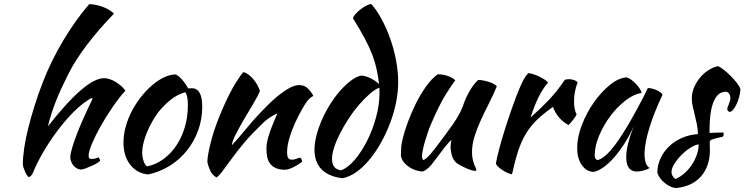

<svg xmlns="http://www.w3.org/2000/svg" viewBox="-20 -851 3780 975"><path d="M96 -17Q96 -52 103 -99.5Q110 -147 123.5 -201Q137 -255 155.5 -314Q174 -373 197 -432Q217 -485 243.5 -539Q270 -593 301 -645Q332 -697 365.5 -744Q399 -791 433 -830Q449 -830 467.5 -826Q486 -822 503.5 -815.5Q521 -809 535.5 -800Q550 -791 559 -782Q484 -705 424 -626.5Q364 -548 329 -479Q310 -441 294.5 -408Q279 -375 266 -342.5Q253 -310 242.5 -277.5Q232 -245 223 -209Q415 -454 508 -454Q534 -454 564 -437Q594 -420 617 -391Q586 -357 553 -309Q520 -261 492.5 -212.5Q465 -164 447.5 -122.5Q430 -81 430 -61Q430 -51 433 -47.5Q436 -44 446 -44Q461 -44 470 -48Q479 -52 481 -52Q486 -44 487 -41Q488 -38 488 -36Q488 -32 476 -24.5Q464 -17 447.5 -9.5Q431 -2 415 4Q399 10 391 10Q381 10 371 4.5Q361 -1 353.5 -10Q346 -19 341.5 -30Q337 -41 337 -53Q337 -68 345.5 -97.5Q354 -127 369 -166.5Q384 -206 405 -253Q426 -300 450 -349Q450 -353 446 -353Q443 -353 430.5 -345Q418 -337 407 -329Q371 -302 334.5 -262.5Q298 -223 263.5 -176Q229 -129 198.5 -76.5Q168 -24 146 29Q143 36 137 42Q131 48 127 48Q124 48 118.5 41Q113 34 108.5 23.5Q104 13 100 2Q96 -9 96 -17Z M732 35Q675 29 641 -15Q607 -59 607 -127Q607 -167 619 -210Q631 -253 653 -293.5Q675 -334 705 -370Q735 -406 770 -432Q825 -473 873 -473Q905 -456 936 -402Q941 -402 945 -402.5Q949 -403 954 -403Q1007 -403 1007 -309Q1007 -246 986.5 -189.5Q966 -133 929.5 -87Q893 -41 842.5 -9.5Q792 22 732 35ZM783 -280Q766 -257 751 -230Q736 -203 725 -175.5Q714 -148 708 -122.5Q702 -97 702 -77Q702 -53 710 -31Q718 -9 728 -6Q773 -16 810.5 -43.5Q848 -71 875.5 -112Q903 -153 918.5 -205Q934 -257 934 -316Q934 -342 931 -357Q928 -372 921 -383Q877 -370 842.5 -341Q808 -312 783 -280Z M1217 -485Q1243 -477 1266 -449.5Q1289 -422 1300 -389Q1289 -362 1266 -324Q1243 -286 1220 -246.5Q1197 -207 1178.5 -171.5Q1160 -136 1157 -113Q1173 -130 1192.5 -152.5Q1212 -175 1230.5 -197.5Q1249 -220 1265 -238.5Q1281 -257 1290 -266Q1309 -286 1335 -312.5Q1361 -339 1389.5 -362.5Q1418 -386 1447 -402.5Q1476 -419 1500 -419Q1526 -419 1543.5 -401.5Q1561 -384 1571 -365Q1571 -363 1563.5 -359.5Q1556 -356 1542 -340Q1528 -322 1510.5 -290.5Q1493 -259 1476.5 -222.5Q1460 -186 1449 -148Q1438 -110 1438 -79Q1438 -54 1444.5 -47Q1451 -40 1463 -40Q1474 -40 1486 -45Q1498 -50 1505 -50Q1509 -48 1511.5 -41.5Q1514 -35 1514 -30Q1506 -23 1495 -16Q1484 -9 1472 -3Q1460 3 1448.5 7Q1437 11 1428 11Q1399 11 1380.5 2.5Q1362 -6 1351.5 -20Q1341 -34 1337 -53.5Q1333 -73 1333 -95Q1333 -107 1335 -122Q1337 -137 1343 -157.5Q1349 -178 1360 -206.5Q1371 -235 1388 -275Q1386 -275 1361 -261Q1336 -247 1307 -218Q1260 -173 1222.5 -129Q1185 -85 1146 -31Q1124 0 1107.5 21.5Q1091 43 1079 50Q1058 38 1048 16.5Q1038 -5 1033 -28Q1033 -47 1038.5 -76Q1044 -105 1053.5 -140.5Q1063 -176 1077 -215Q1091 -254 1108 -293Q1146 -381 1177.5 -431Q1209 -481 1217 -485Z M1813 -467Q1833 -467 1859 -455Q1885 -443 1905 -424Q1900 -464 1892.5 -499.5Q1885 -535 1870.5 -573Q1856 -611 1832 -656Q1808 -701 1772 -759Q1775 -768 1785.5 -780Q1796 -792 1809.5 -802.5Q1823 -813 1837.5 -821Q1852 -829 1865 -831Q1893 -800 1918 -753.5Q1943 -707 1962 -653.5Q1981 -600 1991.5 -543Q2002 -486 2002 -434Q2002 -382 1990.5 -327Q1979 -272 1958.5 -219.5Q1938 -167 1911 -120Q1884 -73 1852.5 -36Q1821 1 1787 24.5Q1753 48 1719 54Q1650 46 1613.5 9.5Q1577 -27 1577 -91Q1577 -125 1587.5 -165Q1598 -205 1615.5 -244.5Q1633 -284 1656.5 -321.5Q1680 -359 1706.5 -389Q1733 -419 1760 -440Q1787 -461 1813 -467ZM1711 14Q1746 2 1781 -39Q1816 -80 1844 -135.5Q1872 -191 1889.5 -254.5Q1907 -318 1907 -377Q1907 -394 1907 -398Q1907 -402 1906 -406Q1882 -396 1855 -372Q1828 -348 1801 -316.5Q1774 -285 1750 -248Q1726 -211 1707 -174Q1688 -137 1677 -103Q1666 -69 1666 -43Q1666 7 1711 14Z M2300 -22Q2281 -38 2274.5 -62Q2268 -86 2268 -103Q2268 -124 2273 -139Q2269 -139 2255 -123Q2241 -107 2224.5 -85Q2208 -63 2192 -42Q2176 -21 2168 -11Q2155 3 2143.5 11Q2132 19 2125 20Q2109 19 2091.5 13.5Q2074 8 2058.5 -2Q2043 -12 2031.5 -26Q2020 -40 2016 -58Q2016 -86 2017.5 -104Q2019 -122 2024 -143Q2033 -181 2050.5 -229Q2068 -277 2091 -323.5Q2114 -370 2142.5 -410.5Q2171 -451 2203 -474Q2212 -474 2224 -472.5Q2236 -471 2248.5 -467Q2261 -463 2272.5 -457.5Q2284 -452 2292 -443Q2283 -433 2246.5 -376Q2210 -319 2165 -212Q2160 -201 2153 -180Q2146 -159 2139 -136Q2132 -113 2127.5 -91Q2123 -69 2123 -56Q2123 -48 2125.5 -44Q2128 -40 2130 -38Q2145 -44 2168 -71Q2191 -98 2232 -154Q2242 -168 2255.5 -186Q2269 -204 2283 -224.5Q2297 -245 2309.5 -267Q2322 -289 2330 -311Q2334 -323 2340.5 -339.5Q2347 -356 2356.5 -374Q2366 -392 2378.5 -410.5Q2391 -429 2408 -445Q2421 -445 2436 -442Q2451 -439 2464.5 -434.5Q2478 -430 2488 -424.5Q2498 -419 2503 -413Q2485 -369 2463 -326Q2441 -283 2422 -241.5Q2403 -200 2390 -159Q2377 -118 2377 -79Q2377 -58 2380.5 -42.5Q2384 -27 2388 -16.5Q2392 -6 2395.5 1Q2399 8 2399 13Q2399 14 2397 16Q2396 17 2395 17Q2388 17 2377 14Q2366 11 2352.5 5.5Q2339 0 2325.5 -7Q2312 -14 2300 -22Z M2498 -20Q2503 -49 2515.5 -96.5Q2528 -144 2545 -197.5Q2562 -251 2581 -305Q2600 -359 2618 -402Q2631 -433 2641 -450.5Q2651 -468 2663 -480Q2677 -478 2692 -473Q2707 -468 2721 -461Q2735 -454 2746 -446.5Q2757 -439 2763 -432Q2736 -400 2715.5 -359Q2695 -318 2674 -254Q2728 -302 2769.5 -346Q2811 -390 2847 -444Q2853 -449 2868 -449Q2882 -449 2895 -444.5Q2908 -440 2913 -432Q2895 -384 2895 -337Q2895 -293 2908 -271Q2907 -265 2894.5 -248Q2882 -231 2867 -216Q2840 -230 2819 -254.5Q2798 -279 2788 -308Q2741 -275 2708 -243.5Q2675 -212 2651.5 -173.5Q2628 -135 2611.5 -85Q2595 -35 2580 34Q2571 33 2558.5 27.5Q2546 22 2533.5 14Q2521 6 2511 -3Q2501 -12 2498 -20Z M3270 -404Q3280 -404 3293.5 -400.5Q3307 -397 3318 -391.5Q3329 -386 3336.5 -380Q3344 -374 3344 -369Q3324 -327 3307 -284.5Q3290 -242 3278 -203Q3266 -164 3259.5 -130Q3253 -96 3253 -71Q3253 -43 3259 -24.5Q3265 -6 3279 2Q3267 10 3248 15Q3229 20 3214 20Q3160 20 3160 -54Q3160 -111 3198 -210Q3178 -164 3152 -123.5Q3126 -83 3099 -52Q3072 -21 3044.5 -1.5Q3017 18 2994 22Q2957 20 2934 -13.5Q2911 -47 2911 -99Q2911 -155 2935 -217Q2959 -279 2996.5 -332Q3034 -385 3078 -420.5Q3122 -456 3163 -458Q3173 -455 3185.5 -446Q3198 -437 3209.5 -425Q3221 -413 3229 -400.5Q3237 -388 3238 -379Q3198 -373 3155.5 -340Q3113 -307 3078.5 -260.5Q3044 -214 3022 -161Q3000 -108 3000 -62Q3000 -43 3014 -38Q3043 -44 3081 -87.5Q3119 -131 3173 -222Q3183 -240 3195.5 -262Q3208 -284 3221 -308Q3234 -332 3246.5 -356.5Q3259 -381 3270 -404Z M3740 -398Q3739 -379 3733.5 -358.5Q3728 -338 3720 -321.5Q3712 -305 3703 -294Q3694 -283 3686 -283Q3675 -284 3673 -298Q3673 -301 3675.5 -307.5Q3678 -314 3681 -322Q3684 -330 3686.5 -338Q3689 -346 3689 -352Q3689 -366 3682.5 -375.5Q3676 -385 3665 -385Q3625 -385 3604 -335Q3583 -285 3583 -188Q3583 -178 3584 -176Q3605 -177 3621.5 -177.5Q3638 -178 3654 -178Q3655 -176 3655 -170Q3655 -161 3651 -157Q3628 -152 3614.5 -148.5Q3601 -145 3594 -142Q3587 -139 3585.5 -135.5Q3584 -132 3584 -126Q3584 -118 3584.5 -110Q3585 -102 3585 -90Q3585 -6 3539.5 45Q3494 96 3413 104Q3399 103 3384 96Q3369 89 3355.5 78Q3342 67 3332 53.5Q3322 40 3318 26Q3318 -12 3334 -46.5Q3350 -81 3377.5 -107.5Q3405 -134 3442.5 -150.5Q3480 -167 3524 -170Q3524 -195 3519 -219Q3514 -243 3508.5 -265.5Q3503 -288 3498 -309.5Q3493 -331 3493 -352Q3493 -379 3504 -405.5Q3515 -432 3533 -454.5Q3551 -477 3575 -493Q3599 -509 3625 -515Q3636 -512 3654.5 -497.5Q3673 -483 3691 -465Q3709 -447 3723 -428.5Q3737 -410 3740 -398ZM3410 58Q3434 48 3455.5 29Q3477 10 3493 -14Q3509 -38 3518.5 -65Q3528 -92 3528 -118Q3508 -115 3484 -99.5Q3460 -84 3439 -62.5Q3418 -41 3404 -18Q3390 5 3390 22Q3390 44 3410 58Z"/></svg>

Font: Kaushan Script
Style: Regular
Weight: 400
Designer: Pablo Impallari
Foundry: Pablo Impallari
Version: Version 1.002